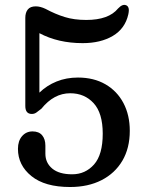

<svg xmlns="http://www.w3.org/2000/svg" viewBox="-20 -738 578 770"><path d="M52 -141Q52 -173 68.5 -192Q85 -211 110.5 -211Q136 -211 149 -195.5Q162 -180 162 -154V-121.5Q162 -85 189.5 -62Q217 -39 269.5 -39Q322 -39 357 -78.2Q392 -117.5 392 -202Q392 -284.5 355.5 -324.2Q319 -364 261.5 -364Q196 -364 146 -302Q134 -292.5 126 -286.8Q118 -281 107.5 -281Q81.5 -281 81.5 -313V-666.5Q81.5 -687.5 91.5 -700Q101.5 -712.5 123.5 -712.5Q141.5 -712.5 162.5 -702.5Q201.5 -681.5 239.2 -669.8Q277 -658 326 -658Q416 -658 453.5 -704Q471.5 -723 485.5 -717Q492 -715 495.2 -706.8Q498.5 -698.5 494.5 -680Q481.5 -623 432.5 -594Q383.5 -565 311.5 -565Q213 -565 138 -605V-366.5Q168 -395.5 207 -411.2Q246 -427 292.5 -427Q356 -427 402.8 -400Q449.5 -373 475 -324.8Q500.5 -276.5 500.5 -213.5Q500.5 -144 470.8 -93.5Q441 -43 387.2 -15.5Q333.5 12 261 12Q160 12 106 -31.8Q52 -75.5 52 -141Z"/></svg>

Font: Fraunces 72pt SuperSoft
Style: Regular
Weight: 400
Version: Version 1.000;[b76b70a41]